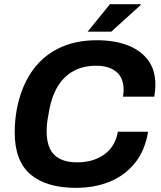

<svg xmlns="http://www.w3.org/2000/svg" viewBox="-20 -892 773 924"><path d="M345.8 12Q203.3 12 127 -52.5Q50.8 -117 50.8 -254.7Q50.8 -308.3 59.8 -360.3Q79 -466.4 129.3 -542.3Q179.7 -618.1 259.8 -658.3Q340 -698.4 446.3 -698.4Q529.3 -698.4 592.7 -674.7Q656.1 -650.9 692 -603.4Q727.8 -556 727.8 -483.9Q727.8 -470.4 726.3 -456Q724.8 -441.6 722.6 -426.9H571.8Q574.8 -444.9 574.8 -459.9Q574.8 -518.2 539.2 -547Q503.5 -575.7 442.5 -575.7Q380.1 -575.7 333.9 -550.2Q287.7 -524.7 258.8 -477.8Q229.9 -430.8 218 -367.4Q212.6 -338.9 209.5 -319.8Q206.4 -300.6 205.4 -286.6Q204.4 -272.6 204.4 -259.9Q204.4 -210.4 220 -177.2Q235.7 -144 268.6 -127.4Q301.5 -110.7 350.8 -110.7Q429.1 -110.7 481.7 -148.5Q534.3 -186.3 547.4 -257.9H692.7Q677.5 -167 629.1 -107.1Q580.6 -47.2 507.9 -17.6Q435.2 12 345.8 12ZM401.6 -739.5 509 -871.7H657.5L657.7 -868.5L515.4 -739.5Z"/></svg>

Font: Archivo Variable SemiBold
Style: Italic
Weight: 600
Italic angle: -10°
Designer: Hector Gatti
Foundry: Omnibus-Type
Version: Version 2.001